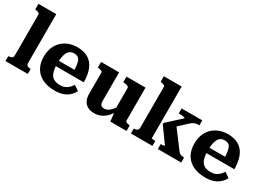

<svg xmlns="http://www.w3.org/2000/svg" viewBox="-21 -1475 3007 2204"><g transform="rotate(30 1482.5 -373.0)"><path d="M270 -758V-114Q270 -86 285.5 -76Q301 -66 327 -66H330V0H34V-66H37Q64 -66 79.5 -76Q95 -86 95 -114V-650Q95 -660 89.5 -666Q84 -672 72.5 -676Q61 -680 43 -683L34 -685V-758Z M563 -267Q563 -214 572.5 -177Q582 -140 600.5 -117Q619 -94 647 -83.5Q675 -73 712 -73Q750 -73 777.5 -85Q805 -97 825.5 -117.5Q846 -138 861 -163L928 -116Q907 -76 874 -47Q841 -18 796 -3Q751 12 690 12Q598 12 530.5 -20Q463 -52 426 -114.5Q389 -177 389 -266Q389 -352 424.5 -416Q460 -480 524 -515.5Q588 -551 671 -551Q738 -551 787 -531Q836 -511 868.5 -472Q901 -433 917.5 -374.5Q934 -316 935 -238H521V-309H793L772 -281Q771 -338 765 -375Q759 -412 748 -433Q737 -454 718.5 -462.5Q700 -471 674 -471Q648 -471 627.5 -460.5Q607 -450 592.5 -426.5Q578 -403 570.5 -363.5Q563 -324 563 -267Z M1229 -540V-161Q1229 -139 1234.5 -123.5Q1240 -108 1253 -100.5Q1266 -93 1287 -93Q1311 -93 1334 -105.5Q1357 -118 1380.5 -144.5Q1404 -171 1428 -212L1426 -132Q1403 -88 1370.5 -56Q1338 -24 1298.5 -7Q1259 10 1215 10Q1164 10 1128 -8.5Q1092 -27 1073 -64Q1054 -101 1054 -153V-431Q1054 -447 1041.5 -453.5Q1029 -460 1002 -464L990 -466V-540ZM1579 -540V-106Q1579 -95 1585 -89Q1591 -83 1603 -80Q1615 -77 1632 -74L1639 -72V0H1424L1410 -124L1403 -130V-431Q1403 -447 1387 -454Q1371 -461 1345 -464L1327 -467V-540Z M2364 0H2054V-66H2059Q2069 -66 2080 -67Q2091 -68 2098 -70Q2105 -72 2105 -75L1961 -274V-292L2142 -458Q2142 -464 2130 -467.5Q2118 -471 2101 -472.5Q2084 -474 2068 -474H2057V-540H2331V-474H2320Q2299 -474 2282.5 -470Q2266 -466 2251.5 -457.5Q2237 -449 2222 -435L2048 -275L2087 -362L2283 -101Q2294 -87 2305.5 -79.5Q2317 -72 2330.5 -69Q2344 -66 2359 -66H2364ZM1932 -758V-75Q1932 -72 1940 -69.5Q1948 -67 1958.5 -66.5Q1969 -66 1978 -66H1982V0H1697V-66H1699Q1717 -66 1730 -70.5Q1743 -75 1750 -86Q1757 -97 1757 -116V-650Q1757 -660 1751.5 -666Q1746 -672 1734.5 -676Q1723 -680 1705 -683L1696 -685V-758Z M2559 -267Q2559 -214 2568.5 -177Q2578 -140 2596.5 -117Q2615 -94 2643 -83.5Q2671 -73 2708 -73Q2746 -73 2773.5 -85Q2801 -97 2821.5 -117.5Q2842 -138 2857 -163L2924 -116Q2903 -76 2870 -47Q2837 -18 2792 -3Q2747 12 2686 12Q2594 12 2526.5 -20Q2459 -52 2422 -114.5Q2385 -177 2385 -266Q2385 -352 2420.5 -416Q2456 -480 2520 -515.5Q2584 -551 2667 -551Q2734 -551 2783 -531Q2832 -511 2864.5 -472Q2897 -433 2913.5 -374.5Q2930 -316 2931 -238H2517V-309H2789L2768 -281Q2767 -338 2761 -375Q2755 -412 2744 -433Q2733 -454 2714.5 -462.5Q2696 -471 2670 -471Q2644 -471 2623.5 -460.5Q2603 -450 2588.5 -426.5Q2574 -403 2566.5 -363.5Q2559 -324 2559 -267Z"/></g></svg>

Font: Roboto Serif 20pt
Style: Bold
Weight: 700
Version: Version 1.008